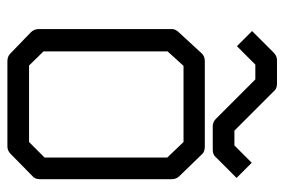

<svg xmlns="http://www.w3.org/2000/svg" viewBox="-148 -690 787 532"><g transform="rotate(90 246.0 -423.5)"><path d="M86.5 -707 65.5 -728 125.5 -788Q134.5 -797 146.5 -797H211.5Q225.5 -797 232.5 -788L341.5 -679H382.5L430.5 -727L451.5 -706L472.5 -685L415.5 -628Q408.5 -619 394.5 -619H329.5Q317.5 -619 308.5 -628L199.5 -737H158.5L107.5 -686ZM122 -494V-150L161 -110H373L416 -153V-493L373 -538H162ZM70 -526 127 -588Q135 -597 149 -597H386Q401 -597 408 -588L468 -526Q476 -518 476 -505V-140Q476 -126 467 -119L406 -59Q397 -50 385 -50H149Q136 -50 128 -58L69 -115Q60 -124 60 -137V-506Q60 -516 70 -526Z"/></g></svg>

Font: IBM 3270 Semi-Condensed
Style: Condensed
Weight: 400
Monospace: yes
Version: Version 2.3.1